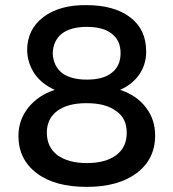

<svg xmlns="http://www.w3.org/2000/svg" viewBox="-20 -725 676 750"><path d="M489 -657C447 -689 390 -705 318 -705C248 -706 191 -690 149 -658C107 -626 86 -583 86 -528C87 -494 97 -464 115 -437C134 -410 160 -389 194 -374C150 -360 116 -336 90 -304C65 -272 52 -236 52 -194C52 -133 76 -84 124 -48C172 -12 237 5 319 5C401 5 466 -13 514 -49C562 -85 586 -134 586 -196C586 -238 574 -274 550 -305C526 -337 492 -360 449 -374C481 -388 506 -408 524 -434C542 -460 551 -490 551 -523C551 -581 531 -625 489 -657ZM221 -593C244 -611 277 -620 319 -620C362 -620 395 -611 417 -593C440 -575 451 -550 451 -517C451 -485 440 -459 417 -441C395 -423 362 -414 319 -414C277 -414 244 -423 221 -441C199 -459 187 -485 186 -517C187 -550 199 -575 221 -593ZM204 -292C231 -312 269 -322 318 -322C368 -322 406 -312 434 -291C462 -272 475 -244 475 -206C475 -169 462 -140 434 -119C407 -99 369 -88 319 -88C270 -88 232 -99 204 -119C177 -140 163 -169 163 -207C163 -244 177 -272 204 -292Z"/></svg>

Font: Argentum Sans
Style: Regular
Weight: 400
Designer: Julieta Ulanovsky
Foundry: Julieta Ulanovsky
Version: Version 5.001;March 29, 2019;FontCreator 11.5.0.2425 64-bit